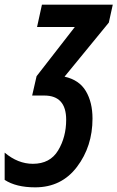

<svg xmlns="http://www.w3.org/2000/svg" viewBox="-91 -564 504 824"><path d="M306 -55Q306 -125 277.5 -173Q249 -221 186 -235L376 -467L393 -544H89L68 -448H230L66 -237L47 -154H99Q193 -154 193 -50Q193 24 158.5 81.5Q124 139 50 139Q-14 139 -71 91V208Q-22 240 60 240Q173 240 239.5 152Q306 64 306 -55Z"/></svg>

Font: Noto Sans Display Condensed
Style: Bold Italic
Weight: 700
Width: 3
Designer: Monotype Design team
Foundry: Monotype Imaging Inc.
Version: 1.000